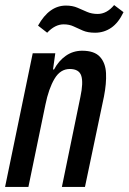

<svg xmlns="http://www.w3.org/2000/svg" viewBox="-39 -737 507 757"><path d="M-19 0 90 -527H179L170 -463H174Q192 -497 220.5 -517Q249 -537 285 -537Q333 -537 355 -513Q377 -489 379 -448.5Q381 -408 371 -357L296 0H205L278 -355Q290 -411 281.5 -438Q273 -465 236 -465Q199 -465 176 -426.5Q153 -388 140 -324L73 0ZM336 -608Q307 -608 287.5 -616.5Q268 -625 251 -633Q234 -641 212 -641Q178 -641 147 -608L111 -636Q155 -715 221 -715Q247 -715 266.5 -706.5Q286 -698 304.5 -690Q323 -682 346 -682Q382 -682 411 -717L448 -689Q428 -647 399.5 -627.5Q371 -608 336 -608Z"/></svg>

Font: Mona Sans Condensed Medium
Style: Italic
Weight: 500
Width: 3
Italic angle: -11.7°
Designer: Deni Anggara
Foundry: GitHub
Version: Version 1.001; ttfautohint (v1.8.4.7-5d5b);gftools[0.9.31]